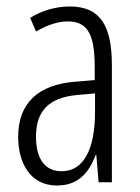

<svg xmlns="http://www.w3.org/2000/svg" viewBox="-20 -562 431 592"><path d="M195 -542C153 -542 110 -530 73 -507L91 -465C129 -487 162 -496 189 -496C248 -496 272 -459 272 -358V-315L211 -310C99 -301 36 -245 36 -140C36 -61 72 10 156 10C222 10 255 -31 275 -84H277L284 0H325V-360C325 -485 288 -542 195 -542ZM217 -269 273 -274V-216C273 -106 240 -34 170 -34C120 -34 91 -70 91 -141C91 -220 131 -261 217 -269Z"/></svg>

Font: Noto Sans Lao Looped ExtraCondensed Light
Style: Regular
Weight: 300
Width: 2
Designer: Mark Frömberg, Ben Mitchell
Foundry: The Fontpad Ltd
Version: Version 1.002